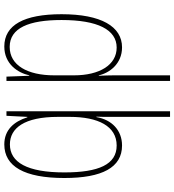

<svg xmlns="http://www.w3.org/2000/svg" viewBox="21 -821 810 892"><g transform="rotate(90 426.0 -375.0)"><path d="M196 10C277 10 318 -52 330 -106H332L336 0H356V-760H330V-498C330 -475 331 -454 332 -429H330C319 -479 276 -537 200 -537C103 -537 46 -440 46 -256C46 -82 96 10 196 10ZM198 -15C110 -15 73 -104 73 -256C73 -424 118 -512 201 -512C282 -512 330 -432 330 -314V-222C330 -97 283 -15 198 -15Z M523 -482V-760H497V0H518L523 -97H525C545 -34 584 10 651 10C753 10 807 -83 807 -269C807 -445 758 -537 656 -537C585 -537 536 -489 524 -418H522C523 -435 523 -459 523 -482ZM656 -512C744 -512 781 -429 781 -269C781 -96 734 -16 651 -16C575 -16 523 -83 523 -239V-294C523 -426 566 -512 656 -512Z"/></g></svg>

Font: Noto Sans Bengali ExtraCondensed Thin
Style: Regular
Weight: 100
Width: 2
Designer: Joana Ranito - Universal Thirst; Jelle Bosma - Monotype Design Team
Foundry: Universal Thirst ehf.
Version: Version 3.000